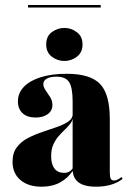

<svg xmlns="http://www.w3.org/2000/svg" viewBox="-20 -718 513 750"><path d="M231.5 -479.8Q204.8 -479.8 182.7 -496.4Q160.5 -512.9 160.5 -544.4Q160.5 -576.6 182.7 -592.7Q204.8 -608.9 231.5 -608.9Q258.1 -608.9 280.2 -592.3Q302.4 -575.8 302.4 -544.4Q302.4 -512.9 280.2 -496.4Q258.1 -479.8 231.5 -479.8ZM263.7 -209.7V-321.8Q263.7 -375.8 250 -397.2Q236.3 -418.5 200.8 -418.5Q176.6 -418.5 162.9 -410.9Q149.2 -403.2 149.2 -389.5Q149.2 -378.2 158.1 -365.3Q166.9 -352.4 175.8 -338.7Q184.7 -325 184.7 -308.1Q184.7 -285.5 166.5 -272.2Q148.4 -258.9 119.4 -258.9Q86.3 -258.9 68.1 -275.8Q50 -292.7 50 -321.8Q50 -354.8 73.4 -379Q96.8 -403.2 139.5 -416.5Q182.3 -429.8 240.3 -429.8Q332.3 -429.8 370.6 -390.3Q408.9 -350.8 408.9 -253.2V-209.7ZM142.7 11.3Q90.3 11.3 59.7 -14.9Q29 -41.1 29 -86.3Q29 -121 46 -143.1Q62.9 -165.3 89.5 -179Q116.1 -192.7 146.4 -202.8Q176.6 -212.9 203.2 -222.2Q229.8 -231.5 247.2 -243.5Q264.5 -255.6 264.5 -275.8L265.3 -260.5Q262.9 -245.2 253.6 -233.5Q244.4 -221.8 232.3 -210.5Q220.2 -199.2 208.1 -185.1Q196 -171 187.9 -152.4Q179.8 -133.9 179.8 -108.1Q179.8 -76.6 192.7 -59.7Q205.6 -42.7 230.6 -42.7Q241.9 -42.7 250.4 -47.6Q258.9 -52.4 266.1 -62.9V-53.2Q245.2 -21.8 214.5 -5.2Q183.9 11.3 142.7 11.3ZM408.9 -45.2Q408.9 -27.4 412.5 -20.2Q416.1 -12.9 425 -12.9Q432.3 -12.9 439.5 -16.5Q446.8 -20.2 454.8 -26.6L458.9 -19.4Q441.1 -4.8 414.5 3.2Q387.9 11.3 355.6 11.3Q308.9 11.3 286.3 -6Q263.7 -23.4 263.7 -58.1V-209.7H408.9ZM89.5 -688.7V-698.4H373.4V-688.7Z"/></svg>

Font: Playfair 144pt SemiCondensed Black
Style: Regular
Weight: 900
Width: 4
Designer: Claus Eggers Sørensen
Foundry: Claus Eggers Sørensen
Version: Version 2.203